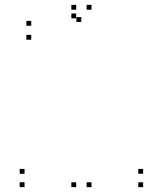

<svg xmlns="http://www.w3.org/2000/svg" viewBox="-20 -760 660 790"><path d="M356.5 10V-10H336.5V10ZM356.5 -720V-740H336.5V-720ZM293.5 -720V-740H273.5V-720ZM108.5 -654V-674H88.5V-654ZM108.5 -596.5V-616.5H88.5V-596.5ZM314.5 -669.5V-689.5H294.5V-669.5ZM293.5 -684.5V-704.5H273.5V-684.5ZM293.5 10V-10H273.5V10ZM569 10V-10H549V10ZM569 -45V-65H549V-45ZM81 -45V-65H61V-45ZM81 10V-10H61V10Z"/></svg>

Font: Monaspace Krypton Dots Var
Style: Regular
Weight: 400
Designer: Riley Cran and the Lettermatic Team
Version: Version 1.100 (Monaspace Krypton Dots)